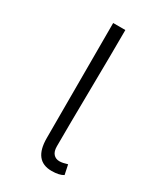

<svg xmlns="http://www.w3.org/2000/svg" viewBox="-145 -587 554 656"><g transform="rotate(30 131.5 -258.5)"><path d="M102 -76V-530H150Q150 -443 148 -297Q146 -151 146 -69Q146 -49 155 -39Q164 -29 179 -29Q191 -29 210 -35L218 3Q202 13 172 13Q102 13 102 -76Z"/></g></svg>

Font: Merged Yaku Han JP ExtraLight
Style: Regular
Weight: 250
Designer: Ryoko NISHIZUKA 西塚涼子 (kana, bopomofo & ideographs); Paul D. Hunt (Latin, Greek & Cyrillic); Sandoll Communications 산돌커뮤니
Foundry: Adobe
Version: Version 2.004